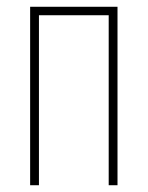

<svg xmlns="http://www.w3.org/2000/svg" viewBox="-20 -547 436 567"><path d="M327 0H301V-502H95V0H69V-527H327Z"/></svg>

Font: Noto Sans Display Thin Cond
Style: Regular
Weight: 250
Width: 3
Designer: Monotype Design team
Foundry: Monotype Imaging Inc.
Version: Version 1.000